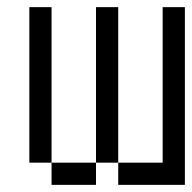

<svg xmlns="http://www.w3.org/2000/svg" viewBox="-20 -520 540 540"><path d="M125 -62.5V0H250V-62.5ZM125 -62.5V-500H62.5V-62.5ZM250 -62.5H312.5V0H500Q500 0 500 -500H437.5V-62.5H312.5V-500H250Z"/></svg>

Font: UnifontExMono
Style: Regular
Weight: 500
Version: Version 15.0.06